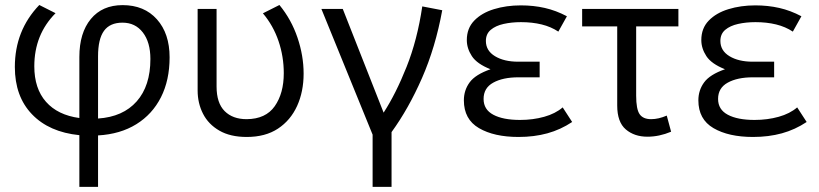

<svg xmlns="http://www.w3.org/2000/svg" viewBox="-20 -520 3200 750"><path d="M290 210V8Q171.5 -4 104.8 -73.8Q38 -143.5 38 -258.5Q38 -401 133.5 -500.5L197 -468.5Q114 -385 114 -261Q114 -174 159.8 -122.2Q205.5 -70.5 290 -59V-297.5Q290 -391.5 334.8 -445.8Q379.5 -500 459 -500Q543.5 -500 593 -444.5Q642.5 -389 642.5 -296Q642.5 -207 608.8 -140.2Q575 -73.5 512.5 -34.8Q450 4 363 9V210ZM363 -300V-57Q460.5 -63.5 514 -124Q567.5 -184.5 567.5 -289.5Q567.5 -355 538 -393.2Q508.5 -431.5 458.5 -431.5Q409.5 -431.5 386.2 -399.5Q363 -367.5 363 -300Z M944 15Q879.5 15 836.8 -9.8Q794 -34.5 773 -75.8Q752 -117 752 -166.5V-485H826V-182Q826 -117.5 857.5 -86Q889 -54.5 943.5 -54.5Q1018 -55 1053.2 -105.2Q1088.5 -155.5 1088.5 -234Q1088.5 -299 1068 -359.5Q1047.5 -420 1007 -468L1071.5 -500.5Q1118 -444 1142 -373.2Q1166 -302.5 1166 -232.5Q1166 -162 1140.5 -106Q1115 -50 1065.8 -17.5Q1016.5 15 944 15Z M1435.5 210V6L1235.5 -485H1319L1478.5 -80Q1526.5 -154 1568.2 -258.8Q1610 -363.5 1629.5 -495L1707.5 -480Q1681 -335 1628.5 -215.2Q1576 -95.5 1509.5 -4V210Z M2005.5 15Q1910 15 1851 -19.5Q1792 -54 1792 -128Q1792 -167.5 1814.5 -198.2Q1837 -229 1896 -249.5Q1843 -270.5 1823.2 -300.8Q1803.5 -331 1803.5 -363.5Q1803.5 -409.5 1832.5 -439.5Q1861.5 -469.5 1909.5 -484.2Q1957.5 -499 2014.5 -499Q2064 -499 2108 -489Q2152 -479 2194.5 -456.5L2161 -396.5Q2132.5 -415.5 2095.8 -424.5Q2059 -433.5 2015 -433.5Q1978.5 -433.5 1947.2 -426.5Q1916 -419.5 1897 -403.5Q1878 -387.5 1878 -360Q1878 -322 1913.5 -300.5Q1949 -279 2004 -279H2088V-218H2005Q1944.5 -218 1906.8 -197.2Q1869 -176.5 1869 -133.5Q1869 -92 1907 -71.8Q1945 -51.5 2011.5 -51.5Q2062 -51.5 2105.8 -63.8Q2149.5 -76 2178 -100.5L2215 -43.5Q2170 -13.5 2118.2 0.8Q2066.5 15 2005.5 15Z M2509 14Q2458 14 2424.5 -14.5Q2391 -43 2391 -108V-417H2254V-485H2630V-417H2465V-146.5Q2465 -93.5 2478.5 -74Q2492 -54.5 2523.5 -54.5Q2552.5 -54.5 2584.5 -68.5L2601.5 -5.5Q2555 14 2509 14Z M2921.5 15Q2826 15 2767 -19.5Q2708 -54 2708 -128Q2708 -167.5 2730.5 -198.2Q2753 -229 2812 -249.5Q2759 -270.5 2739.2 -300.8Q2719.5 -331 2719.5 -363.5Q2719.5 -409.5 2748.5 -439.5Q2777.5 -469.5 2825.5 -484.2Q2873.5 -499 2930.5 -499Q2980 -499 3024 -489Q3068 -479 3110.5 -456.5L3077 -396.5Q3048.5 -415.5 3011.8 -424.5Q2975 -433.5 2931 -433.5Q2894.5 -433.5 2863.2 -426.5Q2832 -419.5 2813 -403.5Q2794 -387.5 2794 -360Q2794 -322 2829.5 -300.5Q2865 -279 2920 -279H3004V-218H2921Q2860.5 -218 2822.8 -197.2Q2785 -176.5 2785 -133.5Q2785 -92 2823 -71.8Q2861 -51.5 2927.5 -51.5Q2978 -51.5 3021.8 -63.8Q3065.5 -76 3094 -100.5L3131 -43.5Q3086 -13.5 3034.2 0.8Q2982.5 15 2921.5 15Z"/></svg>

Font: Geologica ExtraLight
Style: Regular
Weight: 200
Designer: Sindre Bremnes, Frode Helland
Foundry: Monokrom Skriftforlag AS
Version: Version 1.010; ttfautohint (v1.8.4.7-5d5b);gftools[0.9.28]